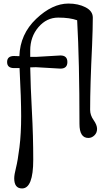

<svg xmlns="http://www.w3.org/2000/svg" viewBox="-20 -770 626 1080"><path d="M90 -387H59Q20 -387 20 -421Q20 -455 59 -455Q79 -455 89 -454Q93 -578 183.5 -664Q274 -750 365 -750Q420 -750 461 -729Q502 -708 502 -671Q502 -612 498 -515Q487 -289 487 -152Q487 -122 506.5 -94.5Q526 -67 526 -45Q526 -23 511 -8.5Q496 6 477 6Q427 6 427 -73Q427 -426 414 -656Q373 -671 307.5 -671Q242 -671 196 -617Q150 -563 150 -486V-450H182L320 -458Q359 -458 359 -421Q359 -384 320 -384Q320 -384 182 -392Q160 -392 150 -391Q152 -282 159.5 -143.5Q167 -5 167 128Q167 290 104 290Q60 290 60 233Q60 213 70 173.5Q80 134 89.5 58Q99 -18 99 -117Q99 -216 90 -387Z"/></svg>

Font: Macondo Swash Caps
Style: Regular
Weight: 400
Designer: John Vargas Beltran
Foundry: John Vargas Beltran
Version: Version 2.001